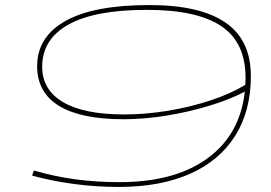

<svg xmlns="http://www.w3.org/2000/svg" viewBox="-20 -730 1074 760"><path d="M572 -710Q771 -710 872 -641Q973 -572 973 -429Q973 -291 911 -192.5Q849 -94 732 -42Q615 10 449 10Q362 10 274.5 -1.5Q187 -13 107 -35L114 -55Q197 -31 279.5 -20Q362 -9 453 -9Q661 -9 788 -94Q929 -188 949 -367Q887 -335 805.5 -310.5Q724 -286 636.5 -272Q549 -258 469 -258Q300 -258 213.5 -311Q127 -364 127 -468Q127 -584 239 -647Q351 -710 572 -710ZM147 -466Q147 -374 230 -325.5Q313 -277 471 -277Q556 -277 644.5 -291.5Q733 -306 813 -332.5Q893 -359 951 -394Q952 -408 952 -422Q952 -562 856 -626.5Q760 -691 561 -691Q356 -691 251.5 -633Q147 -575 147 -466Z"/></svg>

Font: Georama Extra Expanded Thin
Style: Italic
Weight: 100
Width: 8
Italic angle: -9°
Designer: Jean-Baptiste Levee
Foundry: Production Type
Version: Version 1.000